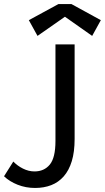

<svg xmlns="http://www.w3.org/2000/svg" viewBox="-20 -920 520 952"><path d="M255 -700H350V-231Q350 -167 336 -121Q322 -75 296 -45.5Q270 -16 234 -2Q198 12 154 12Q108 12 67.5 -4Q27 -20 0 -46L46 -119Q66 -98 94 -84Q122 -70 151 -70Q199 -70 227 -104Q255 -138 255 -221ZM166 -742 123 -820 270 -900H334L480 -820L437 -742L302 -837Z"/></svg>

Font: ABeeZee
Style: Regular
Weight: 400
Designer: Anja Meiners
Foundry: Anja Meiners
Version: Version 1.001